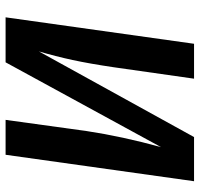

<svg xmlns="http://www.w3.org/2000/svg" viewBox="-34 -698 731 704"><g transform="rotate(90 332.0 -345.5)"><path d="M547 0H419L460 -297Q480 -429 519 -570L208 0H43L140 -691H268L226 -396Q213 -308 199.5 -245.5Q186 -183 168 -122L482 -691H644Z"/></g></svg>

Font: FiraGO Medium
Style: Italic
Weight: 500
Italic angle: -8°
Designer: bBox Type GmbH
Foundry: bBox Type GmbH
Version: Version 1.001